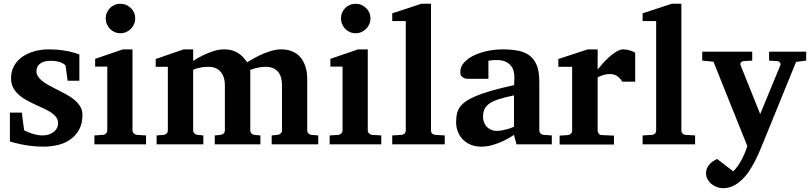

<svg xmlns="http://www.w3.org/2000/svg" viewBox="-20 -760 4274 1011"><path d="M397.9 -335H335.9L325.2 -415Q315.4 -426.3 294.9 -433.1Q274.4 -439.9 247.1 -439.9Q211.9 -439.9 191.9 -425.5Q171.9 -411.1 171.9 -384.8Q171.9 -370.1 180.2 -357.4Q188.5 -344.7 202.6 -333.5Q216.8 -322.3 234.9 -312.3Q252.9 -302.2 272.9 -292Q297.9 -279.3 323.2 -266.1Q348.6 -252.9 368.7 -236.8Q388.7 -220.7 401.4 -200.9Q414.1 -181.2 414.1 -155.8Q414.1 -108.4 396 -76.4Q377.9 -44.4 349.1 -24.7Q320.3 -4.9 283.7 3.7Q247.1 12.2 210 12.2Q172.9 12.2 140.9 8.1Q108.9 3.9 84.5 -1.5Q56.2 -7.3 32.2 -15.1V-167H95.2Q96.2 -156.7 98.1 -141.1Q100.1 -125.5 102.1 -110.8Q104 -93.8 106.9 -75.2Q107.9 -72.8 118.2 -68.1Q128.4 -63.5 142.6 -58.6Q156.7 -53.7 172.4 -50.3Q188 -46.9 200.2 -46.9Q225.6 -46.9 242.2 -53.7Q258.8 -60.5 268.6 -70.3Q278.3 -80.1 282.2 -91.1Q286.1 -102.1 286.1 -110.8Q286.1 -131.3 273.2 -146.2Q260.3 -161.1 239.7 -173.3Q219.2 -185.5 193.6 -196.5Q168 -207.5 143.1 -220.2Q122.1 -230.5 103 -242.7Q84 -254.9 69.6 -270Q55.2 -285.2 46.6 -304.2Q38.1 -323.2 38.1 -348.1Q38.1 -382.8 53 -410.9Q67.9 -439 94.7 -458.7Q121.6 -478.5 158.2 -489.3Q194.8 -500 238.8 -500Q275.9 -500 305.4 -495.8Q335 -491.7 355.5 -486.3Q379.4 -480.5 397.9 -473.1Z M477.1 0V-46.9L522.9 -49.8Q531.7 -50.8 538.3 -57.4Q544.9 -64 544.9 -73.2V-409.2H481V-450.2L627 -500H677.7V-73.2Q677.7 -64 684.8 -57.4Q691.9 -50.8 700.7 -49.8L749 -46.9V0ZM691.9 -663.1Q691.9 -647 685.8 -632.8Q679.7 -618.7 668.9 -607.9Q658.2 -597.2 644 -591.1Q629.9 -585 613.8 -585Q597.7 -585 583.5 -591.1Q569.3 -597.2 559.1 -607.9Q548.8 -618.7 542.7 -632.8Q536.6 -647 536.6 -663.1Q536.6 -679.2 542.7 -693.4Q548.8 -707.5 559.1 -717.8Q569.3 -728 583.5 -734.1Q597.7 -740.2 613.8 -740.2Q629.9 -740.2 644 -734.1Q658.2 -728 668.9 -717.8Q679.7 -707.5 685.8 -693.4Q691.9 -679.2 691.9 -663.1Z M1410.6 0V-46.9L1441.9 -49.8Q1450.7 -50.8 1457.8 -57.4Q1464.8 -64 1464.8 -73.2V-314Q1464.8 -332 1460.4 -349.1Q1456.1 -366.2 1446 -379.4Q1436 -392.6 1419.4 -400.4Q1402.8 -408.2 1377.9 -408.2Q1361.8 -408.2 1347.4 -405.5Q1333 -402.8 1321.8 -399.9Q1309.1 -396.5 1297.9 -392.1V-73.2Q1297.9 -64 1304.2 -57.4Q1310.5 -50.8 1319.8 -49.8L1351.1 -46.9V0H1110.8V-46.9L1141.6 -49.8Q1150.9 -50.8 1157.5 -57.4Q1164.1 -64 1164.1 -73.2V-314Q1164.1 -332 1159.2 -349.1Q1154.3 -366.2 1144 -379.4Q1133.8 -392.6 1117.4 -400.4Q1101.1 -408.2 1077.6 -408.2Q1057.1 -408.2 1041.7 -405.5Q1026.4 -402.8 1016.6 -399.9Q1004.9 -396.5 997.1 -392.1V-73.2Q997.1 -64 1003.9 -57.4Q1010.7 -50.8 1020 -49.8L1050.8 -46.9V0H804.7V-46.9L841.8 -49.8Q851.1 -50.8 857.4 -57.4Q863.8 -64 863.8 -73.2V-408.2H799.8V-449.2L946.8 -500H997.1V-439Q1022.5 -456.1 1049.8 -469.2Q1073.2 -480.5 1102.3 -490.2Q1131.3 -500 1160.6 -500Q1189 -500 1209 -492.4Q1229 -484.9 1242.9 -474.4Q1256.8 -463.9 1265.9 -452.1Q1274.9 -440.4 1281.7 -432.1Q1311 -450.7 1341.3 -465.8Q1354.5 -472.2 1369.1 -478.3Q1383.8 -484.4 1399.2 -489.3Q1414.6 -494.1 1429.9 -497.1Q1445.3 -500 1460 -500Q1490.2 -500 1512.2 -491.9Q1534.2 -483.9 1549.6 -470.7Q1564.9 -457.5 1574.2 -441.2Q1583.5 -424.8 1588.9 -407.7Q1594.2 -390.6 1595.9 -374.8Q1597.7 -358.9 1597.7 -347.2V-73.2Q1597.7 -64 1604.2 -57.4Q1610.8 -50.8 1619.6 -49.8L1655.8 -46.9V0Z M1715.8 0V-46.9L1761.7 -49.8Q1770.5 -50.8 1777.1 -57.4Q1783.7 -64 1783.7 -73.2V-409.2H1719.7V-450.2L1865.7 -500H1916.5V-73.2Q1916.5 -64 1923.6 -57.4Q1930.7 -50.8 1939.5 -49.8L1987.8 -46.9V0ZM1930.7 -663.1Q1930.7 -647 1924.6 -632.8Q1918.5 -618.7 1907.7 -607.9Q1897 -597.2 1882.8 -591.1Q1868.7 -585 1852.5 -585Q1836.4 -585 1822.3 -591.1Q1808.1 -597.2 1797.9 -607.9Q1787.6 -618.7 1781.5 -632.8Q1775.4 -647 1775.4 -663.1Q1775.4 -679.2 1781.5 -693.4Q1787.6 -707.5 1797.9 -717.8Q1808.1 -728 1822.3 -734.1Q1836.4 -740.2 1852.5 -740.2Q1868.7 -740.2 1882.8 -734.1Q1897 -728 1907.7 -717.8Q1918.5 -707.5 1924.6 -693.4Q1930.7 -679.2 1930.7 -663.1Z M2045.4 0V-46.9L2094.7 -49.8Q2104.5 -50.8 2110.6 -57.1Q2116.7 -63.5 2116.7 -73.2V-648.9H2045.4V-689.9L2198.7 -740.2H2249.5V-73.2Q2249.5 -63.5 2255.6 -57.1Q2261.7 -50.8 2271.5 -49.8L2321.8 -46.9V0Z M2699.7 0 2686.5 -49.8Q2660.6 -32.2 2632.3 -18.6Q2607.4 -6.8 2576.7 2.7Q2545.9 12.2 2512.7 12.2Q2485.4 12.2 2461.7 3.2Q2438 -5.9 2420.2 -22.7Q2402.3 -39.6 2392.1 -63.5Q2381.8 -87.4 2381.8 -117.2Q2381.8 -139.6 2385.5 -158.7Q2389.2 -177.7 2400.1 -194.1Q2411.1 -210.4 2431.6 -225.3Q2452.1 -240.2 2486.1 -254.4Q2520 -268.6 2569.3 -282.7Q2618.7 -296.9 2687.5 -312V-324.2Q2687.5 -331.5 2688 -337.4Q2688 -344.2 2688.5 -351.1Q2689 -365.2 2685.5 -381.6Q2682.1 -397.9 2671.9 -411.9Q2661.6 -425.8 2643.1 -434.8Q2624.5 -443.8 2594.7 -443.8Q2584.5 -443.8 2576.4 -443.4Q2568.4 -442.9 2563 -441.9Q2556.6 -440.9 2551.8 -439.9V-345.2H2448.7Q2436 -344.2 2426.3 -347.7Q2418 -350.6 2410.9 -357.9Q2403.8 -365.2 2403.8 -380.9Q2403.8 -408.7 2423.6 -430.7Q2443.4 -452.6 2475.3 -468Q2507.3 -483.4 2547.1 -491.7Q2586.9 -500 2626.5 -500Q2669.4 -500 2705.1 -493.7Q2740.7 -487.3 2766.4 -469Q2792 -450.7 2805.9 -417.5Q2819.8 -384.3 2819.8 -330.1V-73.2Q2819.8 -64 2826.2 -57.4Q2832.5 -50.8 2841.8 -49.8L2885.7 -46.9V0ZM2686.5 -257.8Q2638.2 -248 2606.7 -237.8Q2575.2 -227.5 2556.6 -214.4Q2538.1 -201.2 2530.8 -184.3Q2523.4 -167.5 2523.4 -145Q2523.4 -129.4 2528.6 -116Q2533.7 -102.5 2543.2 -92.5Q2552.7 -82.5 2565.9 -76.7Q2579.1 -70.8 2594.7 -70.8Q2610.8 -70.8 2627.2 -74.2Q2643.6 -77.6 2656.7 -81.5Q2672.4 -86.4 2686.5 -92.8Z M3256.8 -330.1Q3253.4 -335 3248.3 -341.8Q3243.2 -348.6 3235.6 -355Q3228 -361.3 3217.3 -365.7Q3206.5 -370.1 3191.9 -370.1Q3177.7 -370.1 3165.5 -367.2Q3153.3 -364.3 3145 -360.8Q3134.8 -356.9 3127 -352.1V-71.8Q3127 -63 3133.1 -55.9Q3139.2 -48.8 3148.9 -48.8L3212.9 -45.9V1H2926.8V-45.9L2970.7 -48.8Q2980 -49.8 2986.3 -56.4Q2992.7 -63 2992.7 -71.8V-408.2H2919.9V-449.2L3074.7 -500H3127V-394Q3136.2 -405.8 3152.1 -423.8Q3168 -441.9 3186.5 -458.7Q3205.1 -475.6 3224.9 -487.8Q3244.6 -500 3261.7 -500Q3270.5 -500 3279.8 -498.5Q3289.1 -497.1 3297.6 -494.4Q3306.2 -491.7 3313.2 -488.5Q3320.3 -485.4 3324.7 -481.9V-330.1Z M3363.8 0V-46.9L3413.1 -49.8Q3422.9 -50.8 3429 -57.1Q3435.1 -63.5 3435.1 -73.2V-648.9H3363.8V-689.9L3517.1 -740.2H3567.9V-73.2Q3567.9 -63.5 3574 -57.1Q3580.1 -50.8 3589.8 -49.8L3640.1 -46.9V0Z M4171.9 -434.1 3999 -9.8Q3989.7 12.7 3978.5 39.1Q3967.3 65.4 3953.4 92Q3939.5 118.7 3922.9 143.3Q3906.2 168 3885.7 187Q3864.7 207.5 3840.1 219.2Q3815.4 231 3786.1 231Q3771.5 231 3755.6 225.3Q3739.7 219.7 3726.8 209.2Q3713.9 198.7 3705.6 183.8Q3697.3 168.9 3697.8 150.9Q3697.8 137.2 3702.9 125.7Q3708 114.3 3716.1 105Q3724.1 95.7 3734.6 88.9Q3745.1 82 3755.9 77.1L3840.8 142.1Q3854.5 129.4 3866.5 111.8Q3878.4 94.2 3887.9 75.4Q3897.5 56.6 3904.5 39.1Q3911.6 21.5 3915 8.8L3736.8 -435.1L3677.7 -440.9V-487.8H3940.9V-440.9L3895 -438Q3885.7 -437 3881.3 -430.7Q3877 -424.3 3879.9 -416L3982.9 -159.2L4088.9 -416Q4091.8 -423.3 4086.9 -430.2Q4082 -437 4073.7 -438L4029.8 -440.9V-487.8H4225.1V-440.9Z"/></svg>

Font: Charis SIL APac
Style: Bold
Weight: 700
Foundry: SIL International
Version: Version 5.000